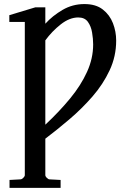

<svg xmlns="http://www.w3.org/2000/svg" viewBox="-20 -707 623 945"><path d="M26.9 217.8V178.7L80.1 175.8Q86.9 175.8 94.5 168.5Q102.1 161.1 102.1 154.8V-599.1H25.9V-632.3L153.8 -670.9H203.1V-590.3Q237.8 -628.9 287.4 -658Q336.9 -687 395.5 -687Q451.7 -687 485.8 -660.4Q520 -633.8 535.9 -592.8Q551.8 -551.8 551.8 -507.3Q551.8 -429.7 519.5 -360.8Q487.3 -292 435.3 -232.2Q383.3 -172.4 322.3 -120.4Q261.2 -68.4 203.1 -24.4V154.8Q203.1 161.1 210.4 168.5Q217.8 175.8 224.1 175.8L278.3 178.7V217.8ZM203.1 -93.3Q272 -157.7 325.2 -222.4Q378.4 -287.1 408.4 -353.3Q438.5 -419.4 438.5 -488.3Q438.5 -515.6 433.3 -546.6Q428.2 -577.6 412.6 -599.4Q397 -621.1 365.2 -621.1Q322.3 -621.1 278.8 -586.9Q235.4 -552.7 203.1 -508.3Z"/></svg>

Font: Charis
Style: Regular
Weight: 400
Designer: Walt Agee, Miriam Martin, Annie Olsen, Victor Gaultney, Lorna Priest, Alan Ward, Bob Hallissy, Martin Hosken, Sharon Cor
Foundry: SIL Global
Version: Version 7.000